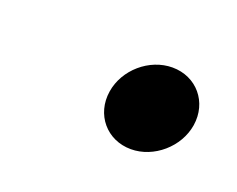

<svg xmlns="http://www.w3.org/2000/svg" viewBox="-36 -405 239 194"><g transform="rotate(20 83.0 -308.0)"><path d="M73.7 -309.5C69.6 -283.5 87.7 -262 113.7 -262C138.3 -262 161.3 -281.9 165.2 -306.5C169.3 -332.5 151.2 -354 125.2 -354C100.5 -354 77.5 -334.1 73.7 -309.5Z"/></g></svg>

Font: Just Breathe
Style: BdObl3
Weight: 400
Foundry: Cannot Into Space Fonts
Version: Version 0.72